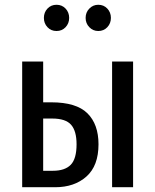

<svg xmlns="http://www.w3.org/2000/svg" viewBox="-20 -785 651 805"><path d="M393 -180Q393 -90 342.5 -45Q292 0 211 0H73V-527H161V-356H195Q300 -356 346.5 -310Q393 -264 393 -180ZM538 -527V0H450V-527ZM301 -180Q301 -236 278 -262Q255 -288 199 -288H161V-69H202Q252 -69 276.5 -94Q301 -119 301 -180ZM270 -710Q270 -687 255 -671Q240 -655 217 -655Q194 -655 179 -671Q164 -687 164 -710Q164 -733 179 -749Q194 -765 217 -765Q240 -765 255 -749Q270 -733 270 -710ZM445 -710Q445 -687 430 -671Q415 -655 392 -655Q370 -655 354.5 -671Q339 -687 339 -710Q339 -733 354.5 -749Q370 -765 392 -765Q415 -765 430 -749Q445 -733 445 -710Z"/></svg>

Font: Fira Sans Compressed
Style: Regular
Weight: 400
Width: 1
Designer: bBox Type GmbH & Carrois Corporate GbR & Edenspiekermann AG
Foundry: bBox Type GmbH & Carrois Corporate GbR & Edenspiekermann AG
Version: Version 4.301